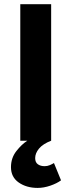

<svg xmlns="http://www.w3.org/2000/svg" viewBox="-20 -672 341 917"><path d="M159.9 225.5Q106.6 225.5 69.5 199.7Q32.4 173.8 32.4 126.4Q32.4 82.6 58 49.8Q83.6 17.1 110.6 0H76.9V-651.8H224.3V0Q184.5 15.6 166.2 37.8Q148 60 148 83.2Q148 103.4 160.9 112.6Q173.7 121.7 193.2 121.7Q206.1 121.7 217.9 116.7Q229.6 111.7 237.7 106.7L271.5 189.3Q251.2 204.2 219.9 214.9Q188.7 225.5 159.9 225.5Z"/></svg>

Font: Source Sans 3 VF
Style: Regular
Weight: 200
Designer: Paul D. Hunt
Foundry: Adobe
Version: Version 3.046;hotconv 1.0.118;makeotfexe 2.5.65603